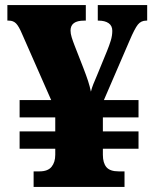

<svg xmlns="http://www.w3.org/2000/svg" viewBox="-20 -734 609 754"><path d="M112 0V-61H135Q168 -61 182.5 -79Q197 -97 197 -126V-150H57V-218H197V-273H57V-341H181L67 -600Q54 -631 43 -642Q32 -653 15 -653H9V-714H317V-653H310Q257 -653 257 -614Q257 -602 261.5 -587.5Q266 -573 273 -555L307 -468Q319 -437 326 -415.5Q333 -394 337 -374Q341 -390 346.5 -403.5Q352 -417 361 -438L400 -533Q409 -555 415 -574.5Q421 -594 421 -613Q421 -633 406.5 -643Q392 -653 367 -653H364V-714H558V-653H554Q534 -653 521.5 -637.5Q509 -622 489 -575L388 -341H524V-273H384V-218H524V-150H384V-126Q384 -94 398 -77.5Q412 -61 446 -61H469V0Z"/></svg>

Font: Noto Serif Black
Style: Regular
Weight: 900
Designer: Monotype Design Team
Foundry: Monotype Imaging Inc.
Version: Version 2.014; ttfautohint (v1.8.4.7-5d5b)